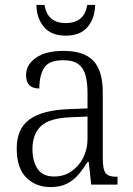

<svg xmlns="http://www.w3.org/2000/svg" viewBox="-20 -751 541 781"><path d="M185 10Q126 10 87 -28.5Q48 -67 48 -148Q48 -227 100 -265Q152 -303 259 -307L336 -310V-372Q336 -413 328.5 -443Q321 -473 299.5 -489.5Q278 -506 237 -506Q179 -506 159.5 -475Q140 -444 140 -391Q86 -391 86 -445Q86 -488 126 -516Q166 -544 239 -544Q321 -544 359.5 -504Q398 -464 398 -375V-111Q398 -62 409.5 -47Q421 -32 454 -32H458V0H351L341 -92H336Q320 -66 300.5 -42.5Q281 -19 253.5 -4.5Q226 10 185 10ZM200 -33Q240 -33 270.5 -54Q301 -75 318.5 -109.5Q336 -144 336 -185V-277L269 -274Q181 -271 146.5 -238Q112 -205 112 -145Q112 -95 133 -64Q154 -33 200 -33ZM248 -606Q188 -606 158.5 -641.5Q129 -677 128 -731H161Q168 -691 190.5 -674Q213 -657 248 -657Q282 -657 305 -674Q328 -691 335 -731H367Q366 -677 336.5 -641.5Q307 -606 248 -606Z"/></svg>

Font: Noto Serif SemiCondensed Light
Style: Regular
Weight: 300
Width: 4
Designer: Monotype Design Team
Foundry: Monotype Imaging Inc.
Version: Version 2.013